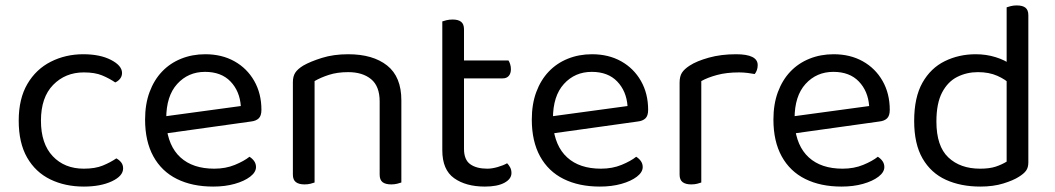

<svg xmlns="http://www.w3.org/2000/svg" viewBox="-20 -675 3889 708"><path d="M289 -408Q221 -408 176 -362Q131 -316 131 -230Q131 -145 174.5 -99Q218 -53 289 -53Q331 -53 359 -64.5Q387 -76 409 -91Q420 -85 427 -76Q434 -67 434 -54Q434 -26 392.5 -6.5Q351 13 289 13Q220 13 165.5 -13.5Q111 -40 80 -94Q49 -148 49 -230Q49 -311 81 -365.5Q113 -420 167.5 -447.5Q222 -475 287 -475Q349 -475 389.5 -454Q430 -433 430 -406Q430 -394 423 -385Q416 -376 405 -371Q383 -386 356.5 -397Q330 -408 289 -408Z M570 -180 566 -243 868 -284Q864 -339 830 -374.5Q796 -410 736 -410Q674 -410 633.5 -365.5Q593 -321 593 -238V-216Q600 -136 645.5 -94.5Q691 -53 770 -53Q812 -53 846 -67Q880 -81 900 -97Q911 -90 917.5 -80.5Q924 -71 924 -59Q924 -40 902.5 -23.5Q881 -7 845.5 3Q810 13 766 13Q689 13 632.5 -15Q576 -43 545.5 -98.5Q515 -154 515 -234Q515 -291 531.5 -335.5Q548 -380 577.5 -411Q607 -442 648 -458.5Q689 -475 737 -475Q798 -475 844.5 -449Q891 -423 917.5 -376.5Q944 -330 944 -270Q944 -248 934 -238.5Q924 -229 906 -227Z M1460 -305V-203H1380V-301Q1380 -357 1348.5 -383Q1317 -409 1264 -409Q1224 -409 1193 -399Q1162 -389 1140 -376V-203H1060V-372Q1060 -393 1068.5 -406.5Q1077 -420 1098 -433Q1124 -448 1167 -461.5Q1210 -475 1264 -475Q1355 -475 1407.5 -433.5Q1460 -392 1460 -305ZM1060 -258H1140V-2Q1135 0 1125 2.5Q1115 5 1103 5Q1082 5 1071 -3.5Q1060 -12 1060 -31ZM1380 -258H1460V-2Q1455 0 1444.5 2.5Q1434 5 1423 5Q1401 5 1390.5 -3.5Q1380 -12 1380 -31Z M1611 -264H1691V-126Q1691 -86 1714 -69.5Q1737 -53 1777 -53Q1794 -53 1815 -59Q1836 -65 1850 -73Q1856 -67 1861 -58Q1866 -49 1866 -37Q1866 -15 1840 -1Q1814 13 1768 13Q1698 13 1654.5 -18Q1611 -49 1611 -121ZM1652 -386V-452H1855Q1858 -448 1861 -439Q1864 -430 1864 -420Q1864 -404 1856 -395Q1848 -386 1834 -386ZM1691 -234H1611V-596Q1616 -598 1626.5 -600.5Q1637 -603 1649 -603Q1670 -603 1680.5 -594.5Q1691 -586 1691 -567Z M1996 -180 1992 -243 2294 -284Q2290 -339 2256 -374.5Q2222 -410 2162 -410Q2100 -410 2059.5 -365.5Q2019 -321 2019 -238V-216Q2026 -136 2071.5 -94.5Q2117 -53 2196 -53Q2238 -53 2272 -67Q2306 -81 2326 -97Q2337 -90 2343.5 -80.5Q2350 -71 2350 -59Q2350 -40 2328.5 -23.5Q2307 -7 2271.5 3Q2236 13 2192 13Q2115 13 2058.5 -15Q2002 -43 1971.5 -98.5Q1941 -154 1941 -234Q1941 -291 1957.5 -335.5Q1974 -380 2003.5 -411Q2033 -442 2074 -458.5Q2115 -475 2163 -475Q2224 -475 2270.5 -449Q2317 -423 2343.5 -376.5Q2370 -330 2370 -270Q2370 -248 2360 -238.5Q2350 -229 2332 -227Z M2566 -376V-218H2486V-370Q2486 -393 2494.5 -406.5Q2503 -420 2523 -433Q2549 -450 2594 -462.5Q2639 -475 2694 -475Q2774 -475 2774 -435Q2774 -425 2771 -416.5Q2768 -408 2763 -402Q2753 -404 2737 -406Q2721 -408 2705 -408Q2659 -408 2624 -398.5Q2589 -389 2566 -376ZM2486 -264 2566 -252V-2Q2561 0 2551 2.5Q2541 5 2529 5Q2508 5 2497 -3.5Q2486 -12 2486 -31Z M2887 -180 2883 -243 3185 -284Q3181 -339 3147 -374.5Q3113 -410 3053 -410Q2991 -410 2950.5 -365.5Q2910 -321 2910 -238V-216Q2917 -136 2962.5 -94.5Q3008 -53 3087 -53Q3129 -53 3163 -67Q3197 -81 3217 -97Q3228 -90 3234.5 -80.5Q3241 -71 3241 -59Q3241 -40 3219.5 -23.5Q3198 -7 3162.5 3Q3127 13 3083 13Q3006 13 2949.5 -15Q2893 -43 2862.5 -98.5Q2832 -154 2832 -234Q2832 -291 2848.5 -335.5Q2865 -380 2894.5 -411Q2924 -442 2965 -458.5Q3006 -475 3054 -475Q3115 -475 3161.5 -449Q3208 -423 3234.5 -376.5Q3261 -330 3261 -270Q3261 -248 3251 -238.5Q3241 -229 3223 -227Z M3692 -79V-415L3772 -416V-76Q3772 -57 3763.5 -45.5Q3755 -34 3737 -23Q3717 -10 3680 1.5Q3643 13 3595 13Q3523 13 3468 -12Q3413 -37 3382 -90.5Q3351 -144 3351 -229Q3351 -316 3381.5 -370Q3412 -424 3464 -449.5Q3516 -475 3578 -475Q3617 -475 3652 -464Q3687 -453 3707 -437V-363Q3688 -382 3657.5 -395.5Q3627 -409 3586 -409Q3545 -409 3510 -391.5Q3475 -374 3454 -334Q3433 -294 3433 -227Q3433 -136 3477 -94.5Q3521 -53 3594 -53Q3629 -53 3651.5 -60.5Q3674 -68 3692 -79ZM3772 -396 3692 -395V-648Q3697 -650 3707.5 -652.5Q3718 -655 3729 -655Q3751 -655 3761.5 -646.5Q3772 -638 3772 -619Z"/></svg>

Font: Baloo Tamma 2
Style: Regular
Weight: 400
Designer: Divya Kowshik, Shuchita Grover and Ek Type
Foundry: Ek Type
Version: Version 1.700